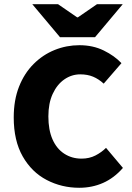

<svg xmlns="http://www.w3.org/2000/svg" viewBox="-20 -877 624 909"><path d="M355 12Q272 12 201 -25Q130 -62 87.5 -136.5Q45 -211 45 -321Q45 -403 70 -466.5Q95 -530 139 -574Q183 -618 239 -640.5Q295 -663 356 -663Q420 -663 471 -638Q522 -613 555 -578L471 -481Q447 -503 420.5 -514Q394 -525 360 -525Q319 -525 284.5 -501Q250 -477 229.5 -432.5Q209 -388 209 -326Q209 -262 228.5 -217.5Q248 -173 284 -149.5Q320 -126 366 -126Q403 -126 432 -141Q461 -156 482 -177L562 -82Q520 -34 468 -11Q416 12 355 12ZM264 -701 133 -857H255L345 -795H349L439 -857H561L430 -701Z"/></svg>

Font: Source Sans 3 ExtraBold
Style: Regular
Weight: 800
Designer: Paul D. Hunt
Foundry: Adobe
Version: Version 3.052;hotconv 1.1.0;makeotfexe 2.6.0